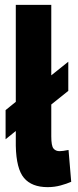

<svg xmlns="http://www.w3.org/2000/svg" viewBox="-20 -760 319 790"><path d="M176 10Q111 10 79 -27.5Q47 -65 45 -160V-221L3 -187V-307L45 -341V-740H191V-450L261 -506V-386L191 -330V-199Q191 -160 200 -149Q209 -138 225 -138Q238 -138 262 -143L273 -12Q255 -4 229.5 3Q204 10 176 10Z"/></svg>

Font: Georama SemiCondensed
Style: Bold
Weight: 700
Width: 4
Designer: Jean-Baptiste Levee
Foundry: Production Type
Version: Version 1.000